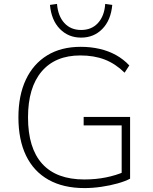

<svg xmlns="http://www.w3.org/2000/svg" viewBox="-20 -952 781 980"><path d="M411 8Q303 8 227.5 -34.5Q152 -77 113 -157.5Q74 -238 74 -353Q74 -465 112 -545.5Q150 -626 221 -669.5Q292 -713 392 -713Q443 -713 488.5 -702.5Q534 -692 572 -671Q610 -650 640 -618L616 -581Q569 -627 514.5 -648Q460 -669 390 -669Q262 -669 192.5 -587Q123 -505 123 -353Q123 -196 195.5 -116Q268 -36 410 -36Q469 -36 521 -46.5Q573 -57 616 -76L601 -35V-312H407V-355H644V-40Q620 -27 581 -16Q542 -5 497.5 1.5Q453 8 411 8ZM394 -760Q329 -760 285.5 -804.5Q242 -849 235 -927L271 -932Q276 -870 308.5 -834.5Q341 -799 394 -799Q448 -799 480.5 -835Q513 -871 517 -932L553 -927Q546 -849 502.5 -804.5Q459 -760 394 -760Z"/></svg>

Font: Nunito Sans 10pt ExtraLight
Style: Regular
Weight: 250
Designer: Vernon Adams
Foundry: Vernon Adams
Version: Version 3.101;gftools[0.9.27]